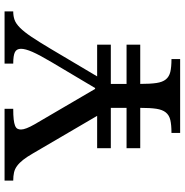

<svg xmlns="http://www.w3.org/2000/svg" viewBox="-4 -806 810 842"><g transform="rotate(-90 401.0 -385.0)"><path d="M626 -175H454Q454 -131 458 -104Q462 -77 474 -62.5Q486 -48 507 -43Q528 -38 563 -38V0H239V-38Q274 -38 295.5 -43Q317 -48 329 -63Q341 -78 345 -104.5Q349 -131 349 -175H172V-235H349V-304H172V-364H314L149 -646Q134 -672 121 -688.5Q108 -705 94.5 -715Q81 -725 65.5 -728.5Q50 -732 30 -732V-770H345V-732Q316 -732 298.5 -730Q281 -728 271 -724Q261 -720 257.5 -713.5Q254 -707 254 -698Q254 -678 277 -638L432 -373H436L549 -563Q581 -617 594.5 -648Q608 -679 608 -698Q608 -717 593.5 -724.5Q579 -732 543 -732V-770H772V-732Q751 -732 734.5 -726Q718 -720 700 -702Q682 -684 660.5 -652Q639 -620 608 -568L487 -364H626V-304H454V-235H626Z"/></g></svg>

Font: SVN-Libre Baskerville
Style: Regular
Weight: 400
Designer: Pablo Impallari, Rodrigo Fuenzalida
Foundry: Pablo Impallari, Rodrigo Fuenzalida
Version: Version 1.000; ttfautohint (v1.8.4)